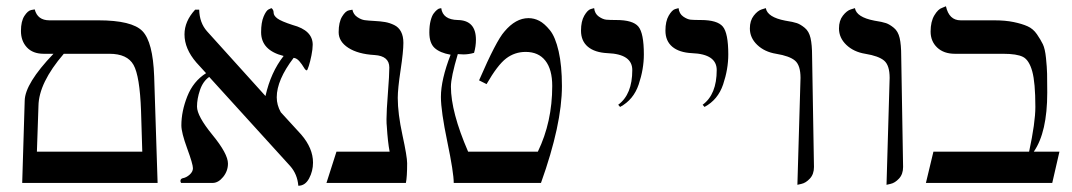

<svg xmlns="http://www.w3.org/2000/svg" viewBox="-20 -585 3429 614"><path d="M184 -413Q104 -320 103 -246L98 -100H435L431 -231Q427 -342 407 -377.5Q387 -413 330 -413ZM51 0 59 -263Q60 -318 151 -413H120Q85 -413 66 -433.5Q47 -454 47 -486Q47 -517 58 -534Q69 -551 80 -553L91 -555Q100 -520 138 -520H294Q402 -520 435.5 -485.5Q469 -451 473 -341L484 0Z M980 -442Q980 -428 976 -408Q972 -388 967.5 -374Q963 -360 961 -360Q957 -360 951.5 -369.5Q946 -379 937.5 -389Q929 -399 919 -400Q865 -329 865 -274Q865 -249 878 -226L943 -155Q981 -111 981 -65Q981 -38 968.5 -14.5Q956 9 934 9Q931 -28 908 -54L649 -339Q629 -325 619.5 -297Q610 -269 610 -244Q610 -214 659.5 -153.5Q709 -93 709 -62Q709 -38 693.5 -19Q678 0 660 0H559Q557 -4 557 -6Q557 -13 564 -15Q576 -17 586.5 -26.5Q597 -36 597 -47Q597 -60 578.5 -110.5Q560 -161 560 -184Q560 -229 579 -277Q598 -325 639 -351L608 -385Q570 -429 570 -475Q570 -517 604 -554H617Q618 -512 642 -485L828 -279L829 -278Q846 -354 887 -406Q815 -424 815 -482Q815 -513 823 -532Q831 -551 839 -555L848 -559Q855 -554 855 -544.5Q855 -535 867 -526Q879 -517 916 -505Q980 -488 980 -442Z M1252 -272Q1252 -222 1267 -153Q1282 -84 1282 -63Q1282 -19 1278 0H1024L1056 -100H1226Q1220 -131 1217 -181Q1216 -188 1216 -204Q1216 -230 1220.5 -287.5Q1225 -345 1225 -369Q1225 -406 1178 -409Q1125 -412 1094 -432Q1063 -452 1063 -482Q1063 -514 1074 -532Q1085 -550 1096 -552L1107 -554Q1110 -539 1122.5 -530.5Q1135 -522 1146.5 -520.5Q1158 -519 1177 -518Q1197 -517 1211.5 -514.5Q1226 -512 1240.5 -505Q1255 -498 1262.5 -483.5Q1270 -469 1270 -448Q1270 -420 1261 -360.5Q1252 -301 1252 -272Z M1421 -410Q1387 -416 1370 -431.5Q1353 -447 1353 -481Q1353 -503 1357 -518.5Q1361 -534 1366.5 -541.5Q1372 -549 1377.5 -553.5Q1383 -558 1387 -558L1391 -559Q1396 -522 1444 -521Q1502 -520 1502 -458Q1502 -437 1496 -416Q1479 -411 1462 -411Q1459 -411 1453 -411.5Q1447 -412 1444 -412Q1422 -338 1422 -308Q1422 -227 1477 -100H1700Q1746 -195 1746 -310Q1746 -363 1724 -391Q1702 -419 1661 -419Q1626 -419 1598.5 -398Q1571 -377 1536 -316L1512 -328Q1567 -455 1593 -484Q1629 -527 1670 -527Q1688 -527 1704.5 -518.5Q1721 -510 1738.5 -488.5Q1756 -467 1766.5 -421Q1777 -375 1777 -310Q1777 -187 1710 0H1431Q1431 -33 1410.5 -131.5Q1390 -230 1390 -275Q1390 -330 1421 -410Z M1963 -243 1957 -250Q2002 -283 2002 -361Q2002 -412 1923 -415Q1882 -417 1860 -435.5Q1838 -454 1838 -487Q1838 -517 1848.5 -535Q1859 -553 1869 -556L1880 -559Q1882 -541 1895 -532Q1908 -523 1919 -522Q1930 -521 1951 -521Q2004 -521 2021.5 -500Q2039 -479 2039 -411Q2039 -364 2022.5 -315Q2006 -266 1963 -243Z M2233 -243 2227 -250Q2272 -283 2272 -361Q2272 -412 2193 -415Q2152 -417 2130 -435.5Q2108 -454 2108 -487Q2108 -517 2118.5 -535Q2129 -553 2139 -556L2150 -559Q2152 -541 2165 -532Q2178 -523 2189 -522Q2200 -521 2221 -521Q2274 -521 2291.5 -500Q2309 -479 2309 -411Q2309 -364 2292.5 -315Q2276 -266 2233 -243Z M2530 6 2540 -336Q2540 -376 2522.5 -391Q2505 -406 2462 -413Q2425 -419 2401.5 -441.5Q2378 -464 2378 -494Q2378 -519 2390.5 -535Q2403 -551 2416 -555L2429 -559Q2434 -530 2491 -519Q2517 -515 2528.5 -511Q2540 -507 2553.5 -496Q2567 -485 2572 -463.5Q2577 -442 2577 -406L2583 -51Q2583 -28 2570 -14Q2557 0 2543 3Z M2815 6 2825 -336Q2825 -376 2807.5 -391Q2790 -406 2747 -413Q2710 -419 2686.5 -441.5Q2663 -464 2663 -494Q2663 -519 2675.5 -535Q2688 -551 2701 -555L2714 -559Q2719 -530 2776 -519Q2802 -515 2813.5 -511Q2825 -507 2838.5 -496Q2852 -485 2857 -463.5Q2862 -442 2862 -406L2868 -51Q2868 -28 2855 -14Q2842 0 2828 3Z M3159 -520Q3195 -520 3221.5 -514.5Q3248 -509 3266 -501Q3284 -493 3296 -475.5Q3308 -458 3315 -443.5Q3322 -429 3325 -399.5Q3328 -370 3328.5 -349.5Q3329 -329 3329 -289Q3329 -162 3286 -100H3368L3345 0H2941L2965 -100H3271Q3291 -193 3291 -243Q3291 -321 3281 -357Q3271 -393 3251.5 -403Q3232 -413 3188 -413H3034Q2998 -413 2977 -433Q2956 -453 2956 -484Q2956 -516 2968 -536Q2980 -556 2993 -560L3005 -565Q3015 -520 3052 -520Z"/></svg>

Font: Linux Libertine Initials O
Style: Initials
Weight: 400
Designer: Philipp H. Poll
Foundry: Philipp H. Poll
Version: Version 5.0.6